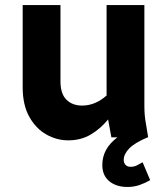

<svg xmlns="http://www.w3.org/2000/svg" viewBox="-20 -545 668 762"><path d="M70 -199V-525H220V-222Q220 -173 243.5 -149.5Q267 -126 306 -126Q358 -126 403 -166V-525H553V-125Q553 -104 554.5 -87.5Q556 -71 560 -49L568 0H422L409 -71Q379 -34 340 -11Q301 12 251 12Q205 12 163.5 -11.5Q122 -35 96 -82Q70 -129 70 -199ZM386 110Q386 45 446 0H566Q514 22 492.5 44.5Q471 67 471 90Q471 101 478 109Q485 117 498 117Q512 117 523 111.5Q534 106 546 99L576 170Q557 181 534.5 189Q512 197 486 197Q441 197 413.5 174Q386 151 386 110Z"/></svg>

Font: Radio Canada
Style: Bold
Weight: 700
Designer: Charles Daoud, Etienne Aubert Bonn, Alexandre Saumier Demers, Jacques Le Bailly
Foundry: Radio-Canada
Version: Version 2.104; ttfautohint (v1.8.4.7-5d5b);gftools[0.9.28.de